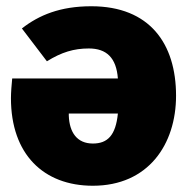

<svg xmlns="http://www.w3.org/2000/svg" viewBox="-20 -574 600 614"><path d="M272 -554C173 -554 105 -526 50 -483L130 -378C177 -407 216 -419 264 -419C321 -419 352 -389 357 -323H19C17 -304 15 -277 15 -260C15 -81 119 20 277 20C454 20 543 -112 543 -268C543 -434 459 -554 272 -554ZM277 -115C226 -115 202 -151 200 -204V-211H357C350 -141 324 -115 277 -115Z"/></svg>

Font: Fira Sans Heavy
Style: Regular
Weight: 900
Designer: bBox Type GmbH & Carrois Corporate GbR & Edenspiekermann AG
Foundry: bBox Type GmbH & Carrois Corporate GbR & Edenspiekermann AG
Version: Version 4.300;PS 004.300;hotconv 1.0.88;makeotf.lib2.5.64775